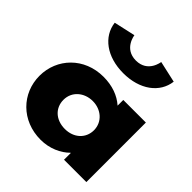

<svg xmlns="http://www.w3.org/2000/svg" viewBox="-225 -997 1170 1170"><g transform="rotate(45 359.5 -412.5)"><path d="M494.8 -840C494.8 -840 482.7 -737 379.3 -737C275.9 -737 263.8 -840 263.8 -840L125.2 -809C138.4 -702 237.4 -628 379.3 -628C521.2 -628 620.2 -702 633.4 -809ZM29.5 -256C29.5 -106 145 15 310 15C387 15 453 -16 494.8 -58H497V0H689.5V-513H494.8V-464C448.6 -505 385.9 -528 310 -528C145 -528 29.5 -406 29.5 -256ZM236.3 -256C236.3 -327 294.6 -377 368.3 -377C440.9 -377 499.2 -327 499.2 -256C499.2 -186 444.2 -136 368.3 -136C289.1 -136 236.3 -186 236.3 -256Z"/></g></svg>

Font: Hussar
Style: BdWide
Weight: 700
Foundry: Cannot Into Space Fonts
Version: Version 2.00